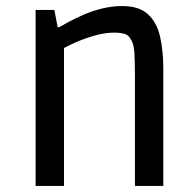

<svg xmlns="http://www.w3.org/2000/svg" viewBox="-20 -616 646 636"><path d="M98 0V-583H160L171 -526H176Q186 -532 207.5 -543.5Q229 -555 257.5 -567.5Q286 -580 319 -588Q352 -596 385 -596Q441 -596 470.5 -568.5Q500 -541 510.5 -493.5Q521 -446 521 -387V0H427V-358Q427 -414 425 -443.5Q423 -473 412 -488Q405 -501 390.5 -504.5Q376 -508 360 -508Q326 -508 291 -497.5Q256 -487 229 -475Q202 -463 192 -457V0Z"/></svg>

Font: Ruda Medium
Style: Regular
Weight: 500
Version: Version 2.001